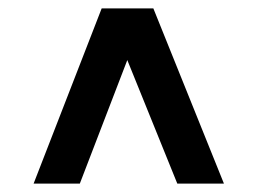

<svg xmlns="http://www.w3.org/2000/svg" viewBox="-20 -702 613 457"><path d="M513 -265H402L283 -559L170 -265H60L222 -682H345Z"/></svg>

Font: Almarai Bold
Style: Regular
Weight: 700
Designer: Boutros International 2019
Foundry: Created by Boutros International 2019
Version: Version 1.10